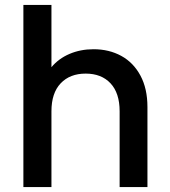

<svg xmlns="http://www.w3.org/2000/svg" viewBox="-20 -760 689 780"><path d="M579 -325V0H466V-308Q466 -382 429 -421.5Q392 -461 328 -461Q264 -461 226.5 -421.5Q189 -382 189 -308V0H75V-740H189V-487Q218 -522 262.5 -541Q307 -560 360 -560Q423 -560 472.5 -533Q522 -506 550.5 -453Q579 -400 579 -325Z"/></svg>

Font: Poppins-Tabular Medium
Style: Regular
Weight: 500
Designer: Ninad Kale (Devanagari), Jonny Pinhorn (Latin)
Foundry: Indian Type Foundry
Version: Version 4.004